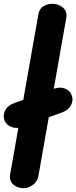

<svg xmlns="http://www.w3.org/2000/svg" viewBox="-24 -999 405 1019"><path d="M100.5 0Q83 0 64.8 -8Q46.5 -16 36 -32.5Q25.5 -49 30 -74.5L179.5 -922Q185 -953.5 207 -966.2Q229 -979 253.5 -979Q285 -979 309.5 -959Q334 -939 327.5 -903L180 -66Q174 -34 149.5 -17Q125 0 100.5 0ZM306 -402.5 96 -326Q65.5 -315 39.2 -324.2Q13 -333.5 1.5 -356.5Q-10.5 -383.5 2.5 -411.2Q15.5 -439 50.5 -451.5L260.5 -527.5Q293.5 -539.5 320.5 -529.2Q347.5 -519 357 -492.5Q366.5 -467 352.8 -440.8Q339 -414.5 306 -402.5Z"/></svg>

Font: Edu QLD Hand
Style: Regular
Weight: 400
Designer: Tina and Corey Anderson, Eben Sorkin
Foundry: Sorkin Type Co.
Version: Version 2.000